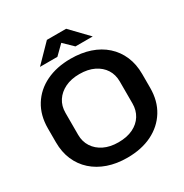

<svg xmlns="http://www.w3.org/2000/svg" viewBox="-208 -1087 1209 1261"><g transform="rotate(-30 396.5 -456.5)"><path d="M396 11Q316 11 250.5 -11.5Q185 -34 137.5 -76.5Q90 -119 64.5 -178.5Q39 -238 39 -312V-417Q39 -516 84 -588.5Q129 -661 209.5 -700Q290 -739 396 -739Q477 -739 542.5 -717Q608 -695 655.5 -652.5Q703 -610 728.5 -550.5Q754 -491 754 -417V-312Q754 -213 709 -140.5Q664 -68 584 -28.5Q504 11 396 11ZM396 -106Q461 -106 507 -128.5Q553 -151 577.5 -190.5Q602 -230 602 -281V-448Q602 -500 577 -539Q552 -578 506 -600.5Q460 -623 396 -623Q333 -623 287 -600.5Q241 -578 215.5 -539Q190 -500 190 -448V-281Q190 -230 215.5 -190.5Q241 -151 287 -128.5Q333 -106 396 -106ZM196 -793 324 -924H470L596 -793H465L396 -860L328 -793Z"/></g></svg>

Font: Hubot Sans SemiBold
Style: Regular
Weight: 600
Designer: Deni Anggara
Foundry: GitHub, Inc., Subsidiary of Microsoft Corporation
Version: Version 2.000